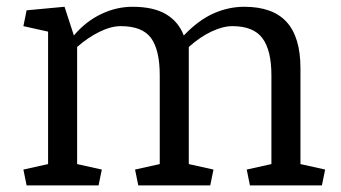

<svg xmlns="http://www.w3.org/2000/svg" viewBox="-20 -561 1033 581"><path d="M50.8 -47.9 125.5 -64.5V-465.3L50.8 -481.9L60.5 -529.8L175.3 -540.5L203.6 -453.6Q238.8 -495.6 285.4 -518.1Q332 -540.5 380.9 -540.5Q444.8 -540.5 482.7 -517.8Q520.5 -495.1 536.1 -453.6Q581.1 -500.5 626.5 -520.5Q671.9 -540.5 718.8 -540.5Q805.7 -540.5 847.4 -494.4Q889.2 -448.2 889.2 -354.5V-64.5L963.9 -47.9L954.1 0H736.3L726.6 -47.9L801.3 -64.5V-333Q801.3 -408.7 774.2 -445.3Q747.1 -481.9 683.1 -481.9Q654.8 -481.9 620.4 -465.8Q585.9 -449.7 551.3 -418.9V-64.5L626 -47.9L616.2 0H398.4L388.7 -47.9L463.4 -64.5V-333Q463.4 -409.2 437.3 -445.6Q411.1 -481.9 345.2 -481.9Q315.9 -481.9 280.8 -464.6Q245.6 -447.3 213.4 -418.9V-64.5L288.1 -47.9L278.3 0H60.5Z"/></svg>

Font: Noticia Text
Style: Regular
Weight: 400
Designer: JM Sole
Foundry: JM Sole
Version: Version 1.003